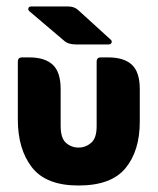

<svg xmlns="http://www.w3.org/2000/svg" viewBox="-20 -563 486 592"><path d="M71 -528Q66 -532 67.5 -537.5Q69 -543 76 -543H191Q209 -543 221 -532L321 -441Q326 -437 324 -431.5Q322 -426 315 -426H213Q190 -426 177 -438ZM222 9Q122 9 78.5 -47Q35 -103 35 -194V-373Q35 -386 48 -386H71Q118 -386 142.5 -363.5Q167 -341 167 -288V-175Q167 -137 183.5 -122.5Q200 -108 222 -108Q244 -108 261 -122.5Q278 -137 278 -174V-373Q278 -386 291 -386H314Q362 -386 386.5 -363.5Q411 -341 411 -288V-188Q411 -98 367 -44.5Q323 9 222 9Z"/></svg>

Font: Zain Black
Style: Regular
Weight: 900
Designer: Zain,Boutros
Foundry: Mobile Telecommunications Company (Zain), 2024
Version: Version 1.50; ttfautohint (v1.8.4)